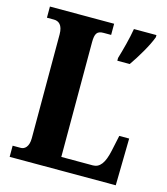

<svg xmlns="http://www.w3.org/2000/svg" viewBox="-108 -798 766 881"><g transform="rotate(15 275.5 -357.0)"><path d="M20 0H524L528 -223H481L465 -148C452 -87 431 -61 399 -61H249V-605C249 -647 258 -661 289 -661H325V-714H20V-661H53C76 -661 96 -647 96 -602V-109C96 -67 76 -53 59 -53H20ZM383 -567V-554H442C472 -597 511 -662 526 -704V-714H419C412 -670 395 -607 383 -567Z"/></g></svg>

Font: Noto Serif Armenian ExtraCondensed ExtraBold
Style: Regular
Weight: 800
Width: 2
Designer: Monotype Design Team
Foundry: Monotype Imaging Inc.
Version: Version 2.008